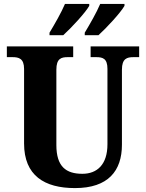

<svg xmlns="http://www.w3.org/2000/svg" viewBox="-20 -951 746 981"><path d="M413 -784V-771H483C525 -809 596 -886 616 -921V-931H492C473 -886 440 -829 413 -784ZM233 -784V-771H303C345 -809 416 -886 436 -921V-931H312C293 -886 260 -829 233 -784ZM363 10C533 10 603 -78 603 -212V-595C603 -652 629 -659 662 -659H691V-714H443V-659H472C505 -659 529 -652 529 -599V-214C529 -110 476 -63 401 -63C318 -63 268 -99 268 -210V-595C268 -652 293 -659 326 -659H354V-714H15V-659H44C76 -659 103 -652 103 -599V-218C103 -54 207 10 363 10Z"/></svg>

Font: Noto Serif Armenian SemiCondensed
Style: Bold
Weight: 700
Width: 4
Designer: Monotype Design Team
Foundry: Monotype Imaging Inc.
Version: Version 2.008